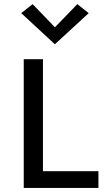

<svg xmlns="http://www.w3.org/2000/svg" viewBox="-20 -930 519 950"><path d="M192.5 -637V-83H467V0H97.5V-637ZM251.5 -711 85 -865 141.5 -909.5 268.5 -777.5H235L362.5 -909.5L419 -865Z"/></svg>

Font: Karla Medium
Style: Regular
Weight: 500
Designer: Jonathan Pinhorn
Version: Version 2.001